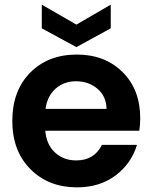

<svg xmlns="http://www.w3.org/2000/svg" viewBox="-20 -798 657 827"><path d="M307 -448Q256 -448 220 -416.5Q184 -385 176 -329H439Q438 -383 400 -415.5Q362 -448 307 -448ZM570 -174Q546 -94 478 -42.5Q410 9 311 9Q189 9 111 -69.5Q33 -148 33 -277Q33 -407 110 -485Q187 -563 311 -563Q432 -563 508 -487.5Q584 -412 584 -289Q584 -259 580 -235H175Q180 -175 217 -141Q254 -107 308 -107Q386 -107 419 -174ZM309 -692 457 -778V-676L309 -595L160 -676V-778Z"/></svg>

Font: SVN-Poppins SemiBold
Style: Regular
Weight: 600
Designer: Ninad Kale (Devanagari), Jonny Pinhorn (Latin)
Foundry: Indian Type Foundry
Version: Version 3.002 2017